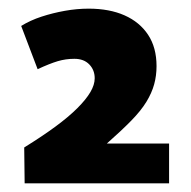

<svg xmlns="http://www.w3.org/2000/svg" viewBox="-20 -794 442 444"><path d="M37 -370 36 -453Q78 -479 108.5 -501.5Q139 -524 159 -544Q179 -564 189 -581Q199 -598 199 -613Q199 -632 186.5 -645Q174 -658 152 -658Q132 -658 113.5 -652.5Q95 -647 67 -634L29 -734Q50 -747 76 -755.5Q102 -764 130 -769Q158 -774 185 -774Q233 -774 268 -758.5Q303 -743 322.5 -713.5Q342 -684 342 -641Q342 -619 336.5 -599Q331 -579 318.5 -558.5Q306 -538 283.5 -515Q261 -492 227 -462H371V-370Z"/></svg>

Font: Georama ExtraCondensed Thin ExtraBold
Style: Regular
Weight: 800
Version: Version 1.001